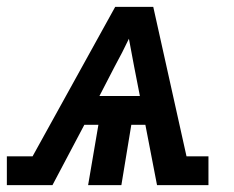

<svg xmlns="http://www.w3.org/2000/svg" viewBox="-62 -540 682 560"><path d="M-42 0V-84H33L274 -520H385L482 -84H546V0H396L362 -176H321L292 0H195L225 -176H184L91 0ZM228 -260H346L329 -347Q325 -367 321.5 -387Q318 -407 314 -427Q304 -406 294 -386.5Q284 -367 273 -347Z"/></svg>

Font: Iosevka Etoile Medium Oblique
Style: Regular
Weight: 500
Italic angle: -9°
Designer: Belleve Invis
Foundry: Belleve Invis
Version: Version 15.5.2; ttfautohint (v1.8.4)